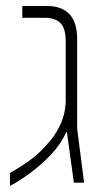

<svg xmlns="http://www.w3.org/2000/svg" viewBox="-20 -606 334 637"><path d="M13 11V-32Q48 -52 76.5 -72.5Q105 -93 126 -116Q160 -150 179 -190Q198 -230 198 -274V-469Q198 -512 180.5 -529.5Q163 -547 128 -547H54V-586H137Q185 -586 210.5 -559Q236 -532 236 -476V-179L259 0H225L202 -168H200Q182 -128 150 -94Q118 -60 81.5 -33Q45 -6 13 11Z"/></svg>

Font: Noto Sans Hebrew SemiCondensed ExtraLight
Style: Regular
Weight: 200
Width: 4
Designer: Monotype Design Team
Foundry: Monotype Imaging Inc.
Version: Version 2.004; ttfautohint (v1.8.4.7-5d5b)